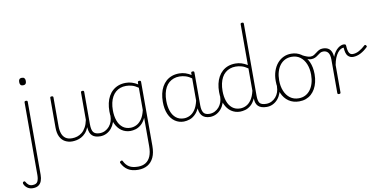

<svg xmlns="http://www.w3.org/2000/svg" viewBox="-176 -1315 4258 2134"><g transform="rotate(-10 1953.0 -248.0)"><path d="M39 455Q3 455 -23 436Q-49 417 -60 388Q-61 382 -60.5 376.5Q-60 371 -54 367Q-45 362 -40 363.5Q-35 365 -31 372Q-20 393 -3 406.5Q14 420 40 420Q85 420 99 392.5Q113 365 113 320V-500Q113 -508 117.5 -511.5Q122 -515 131 -515Q141 -515 145 -511.5Q149 -508 149 -500V323Q149 362 138 392Q127 422 103 438.5Q79 455 39 455ZM130 -690Q111 -690 102 -700.5Q93 -711 93 -733Q93 -754 102 -764.5Q111 -775 130 -775Q149 -775 158.5 -764.5Q168 -754 168 -733Q168 -711 158.5 -700.5Q149 -690 130 -690Z M560 19Q517 19 481 0Q445 -19 424 -60Q403 -101 403 -166V-499Q403 -507 407 -510.5Q411 -514 420 -514Q430 -514 434.5 -510.5Q439 -507 439 -499V-174Q439 -125 452 -89.5Q465 -54 492.5 -35Q520 -16 565 -16Q595 -16 623.5 -25Q652 -34 677 -54Q702 -74 721 -108Q740 -142 750 -191V-500Q750 -508 754.5 -511.5Q759 -515 769 -515Q778 -515 782 -511.5Q786 -508 786 -500V-136Q786 -70 806.5 -44Q827 -18 880 -18Q887 -18 890.5 -12.5Q894 -7 894 -0.5Q894 6 890.5 11.5Q887 17 880 17Q848 17 825 10Q802 3 787 -11Q772 -25 763.5 -45.5Q755 -66 752 -94L751 -108Q735 -69 712 -44Q689 -19 663 -5.5Q637 8 610.5 13.5Q584 19 560 19Z M876 17Q867 17 862 11.5Q857 6 857 -0.5Q857 -7 862 -12.5Q867 -18 876 -18Q910 -18 938 -32Q966 -46 986 -69.5Q1006 -93 1016.5 -123Q1027 -153 1027 -186Q1027 -196 1034 -199.5Q1041 -203 1047.5 -199.5Q1054 -196 1054 -186Q1054 -146 1041 -109.5Q1028 -73 1004.5 -44.5Q981 -16 948 0.5Q915 17 876 17Z M1228 457Q1158 457 1113.5 429Q1069 401 1044 349Q1040 341 1042.5 336Q1045 331 1053 327Q1061 322 1067 324Q1073 326 1075 333Q1097 378 1133.5 400Q1170 422 1233 422Q1283 422 1318.5 400Q1354 378 1373 333Q1392 288 1392 219V-101Q1369 -52 1338.5 -26.5Q1308 -1 1276.5 8Q1245 17 1218 17Q1163 17 1119 -13Q1075 -43 1049.5 -100.5Q1024 -158 1024 -239Q1024 -288 1033.5 -330.5Q1043 -373 1062 -407.5Q1081 -442 1109.5 -467Q1138 -492 1175 -505.5Q1212 -519 1258 -519Q1293 -519 1325.5 -509Q1358 -499 1392 -478V-500Q1392 -508 1396.5 -511.5Q1401 -515 1410 -515Q1420 -515 1424 -511.5Q1428 -508 1428 -500V222Q1428 300 1404 352Q1380 404 1335 430.5Q1290 457 1228 457ZM1225 -18Q1258 -18 1290.5 -33.5Q1323 -49 1350 -86Q1377 -123 1392 -188V-440Q1355 -466 1321 -475.5Q1287 -485 1254 -485Q1219 -485 1189.5 -474.5Q1160 -464 1137 -444Q1114 -424 1097.5 -394.5Q1081 -365 1072.5 -327Q1064 -289 1064 -243Q1064 -178 1082 -127Q1100 -76 1136 -47Q1172 -18 1225 -18Z M1820 17Q1765 17 1721 -13Q1677 -43 1652 -100.5Q1627 -158 1627 -239Q1627 -288 1636.5 -330.5Q1646 -373 1665 -407.5Q1684 -442 1712 -467Q1740 -492 1777 -505.5Q1814 -519 1860 -519Q1897 -519 1930.5 -508Q1964 -497 2000 -474V-436Q1961 -464 1926.5 -474.5Q1892 -485 1857 -485Q1822 -485 1792.5 -474.5Q1763 -464 1739.5 -444Q1716 -424 1700 -394.5Q1684 -365 1675.5 -327Q1667 -289 1667 -243Q1667 -178 1685 -127Q1703 -76 1739 -47Q1775 -18 1828 -18Q1861 -18 1893.5 -33.5Q1926 -49 1952.5 -86Q1979 -123 1994 -188L2014 -154Q1994 -82 1960 -45Q1926 -8 1889 4.5Q1852 17 1820 17ZM2118 17Q2085 17 2061 7Q2037 -3 2022.5 -22Q2008 -41 2001 -68Q1994 -95 1994 -128V-500Q1994 -508 1998.5 -511.5Q2003 -515 2013 -515Q2022 -515 2026 -511.5Q2030 -508 2030 -500V-129Q2030 -74 2048.5 -46Q2067 -18 2118 -18Q2124 -18 2128 -12.5Q2132 -7 2132 -0.5Q2132 6 2129 11.5Q2126 17 2118 17Z M2114 17Q2105 17 2100 11.5Q2095 6 2095 -0.5Q2095 -7 2100 -12.5Q2105 -18 2114 -18Q2148 -18 2176 -32Q2204 -46 2224 -69.5Q2244 -93 2254.5 -123Q2265 -153 2265 -186Q2265 -196 2272 -199.5Q2279 -203 2285.5 -199.5Q2292 -196 2292 -186Q2292 -146 2279 -109.5Q2266 -73 2242.5 -44.5Q2219 -16 2186 0.5Q2153 17 2114 17Z M2455 17Q2400 17 2356 -13Q2312 -43 2287 -100.5Q2262 -158 2262 -239Q2262 -288 2271.5 -330.5Q2281 -373 2300 -407.5Q2319 -442 2347 -467Q2375 -492 2412 -505.5Q2449 -519 2495 -519Q2530 -519 2562.5 -509Q2595 -499 2629 -478V-938Q2629 -946 2633.5 -949.5Q2638 -953 2648 -953Q2657 -953 2661 -949.5Q2665 -946 2665 -938V-126Q2665 -65 2684 -41.5Q2703 -18 2759 -18Q2766 -18 2769.5 -12.5Q2773 -7 2773 -0.5Q2773 6 2769.5 11.5Q2766 17 2759 17Q2725 17 2700.5 9.5Q2676 2 2660.5 -13Q2645 -28 2637.5 -50Q2630 -72 2630 -100V-103Q2608 -53 2577.5 -27Q2547 -1 2515 8Q2483 17 2455 17ZM2463 -18Q2496 -18 2528.5 -33.5Q2561 -49 2587.5 -86Q2614 -123 2629 -188V-440Q2592 -466 2558.5 -475.5Q2525 -485 2492 -485Q2457 -485 2427.5 -474.5Q2398 -464 2374.5 -444Q2351 -424 2335 -394.5Q2319 -365 2310.5 -327Q2302 -289 2302 -243Q2302 -178 2320 -127Q2338 -76 2374 -47Q2410 -18 2463 -18Z M2755 17Q2746 17 2741 11.5Q2736 6 2736 -0.5Q2736 -7 2741 -12.5Q2746 -18 2755 -18Q2789 -18 2817 -32Q2845 -46 2865 -69.5Q2885 -93 2895.5 -123Q2906 -153 2906 -186Q2906 -196 2913 -199.5Q2920 -203 2926.5 -199.5Q2933 -196 2933 -186Q2933 -146 2920 -109.5Q2907 -73 2883.5 -44.5Q2860 -16 2827 0.5Q2794 17 2755 17Z M3123 19Q3054 19 3004.5 -15Q2955 -49 2929 -109.5Q2903 -170 2903 -250Q2903 -310 2919.5 -359.5Q2936 -409 2965.5 -444.5Q2995 -480 3035 -499.5Q3075 -519 3123 -519Q3188 -519 3237.5 -485Q3287 -451 3314.5 -390.5Q3342 -330 3342 -250Q3342 -202 3332 -160.5Q3322 -119 3303.5 -86Q3285 -53 3258.5 -29.5Q3232 -6 3198 6.5Q3164 19 3123 19ZM3123 -16Q3165 -16 3198 -33Q3231 -50 3254.5 -81.5Q3278 -113 3290.5 -156Q3303 -199 3303 -250Q3303 -319 3281 -372Q3259 -425 3219 -454.5Q3179 -484 3123 -484Q3081 -484 3047.5 -467Q3014 -450 2990.5 -419Q2967 -388 2954.5 -345Q2942 -302 2942 -250Q2942 -182 2964 -129Q2986 -76 3026.5 -46Q3067 -16 3123 -16Z M3332 -420Q3321 -420 3304.5 -425Q3288 -430 3270 -439Q3252 -448 3234 -459Q3230 -461 3230 -465.5Q3230 -470 3231.5 -474Q3233 -478 3236 -480.5Q3239 -483 3241 -481Q3271 -465 3293 -457.5Q3315 -450 3331 -450Q3355 -450 3371.5 -460Q3388 -470 3403.5 -482.5Q3419 -495 3437 -505Q3455 -515 3482 -515Q3488 -515 3491.5 -510Q3495 -505 3495 -498Q3495 -491 3491 -486Q3487 -481 3479 -481Q3459 -481 3444 -472Q3429 -463 3413.5 -450.5Q3398 -438 3379 -429Q3360 -420 3332 -420Z M3571 15Q3562 15 3558 11.5Q3554 8 3554 0V-376Q3554 -431 3534.5 -456Q3515 -481 3480 -481Q3473 -481 3469.5 -486Q3466 -491 3466 -498Q3466 -505 3470.5 -510Q3475 -515 3482 -515Q3503 -515 3521 -509.5Q3539 -504 3553 -492Q3567 -480 3576 -460Q3585 -440 3588 -411L3589 -401Q3602 -435 3618.5 -457.5Q3635 -480 3652.5 -493.5Q3670 -507 3686 -513Q3702 -519 3714 -519Q3729 -519 3735.5 -515Q3742 -511 3742 -500Q3744 -457 3752 -434.5Q3760 -412 3772 -404Q3784 -396 3797 -396Q3835 -396 3871 -416Q3907 -436 3944 -470Q3948 -473 3953 -471.5Q3958 -470 3962 -465Q3966 -460 3967 -455Q3968 -450 3964 -446Q3927 -409 3884 -386.5Q3841 -364 3797 -364Q3763 -364 3739 -389Q3715 -414 3711 -484Q3694 -484 3676 -473.5Q3658 -463 3641.5 -441.5Q3625 -420 3611.5 -387Q3598 -354 3590 -309V0Q3590 8 3585.5 11.5Q3581 15 3571 15Z"/></g></svg>

Font: Playwrite US Modern Thin
Style: Regular
Weight: 250
Designer: Veronika Burian, José Scaglione
Foundry: TypeTogether
Version: Version 1.003